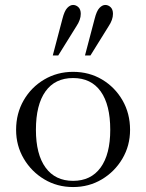

<svg xmlns="http://www.w3.org/2000/svg" viewBox="-20 -744 590 775"><path d="M275 11Q211 11 159 -20Q107 -51 76 -103.5Q45 -156 45 -220Q45 -286 75.5 -339Q106 -392 158.5 -423Q211 -454 275 -454Q340 -454 392 -423Q444 -392 474.5 -339Q505 -286 505 -220Q505 -156 474 -103.5Q443 -51 391 -20Q339 11 275 11ZM275 -14Q347 -14 386 -67.5Q425 -121 425 -220Q425 -321 386.5 -375Q348 -429 275 -429Q202 -429 163.5 -375Q125 -321 125 -220Q125 -121 164 -67.5Q203 -14 275 -14ZM193 -520 232 -668Q240 -700 251.5 -712Q263 -724 275 -724Q287 -724 296.5 -715Q306 -706 306 -688Q306 -676 301.5 -663.5Q297 -651 289 -639L215 -520ZM323 -520 362 -668Q370 -700 381.5 -712Q393 -724 405 -724Q417 -724 426.5 -715Q436 -706 436 -688Q436 -676 431.5 -663.5Q427 -651 419 -639L345 -520Z"/></svg>

Font: Baskervville
Style: Regular
Weight: 400
Designer: Alexis Faudot, Rémi Forte, Morgane Pierson, Rafael Ribas, Tanguy Vanlaeys, Rosalie Wagner, Thomas Huot-Marchand
Foundry: ANRT
Version: Version 1.100